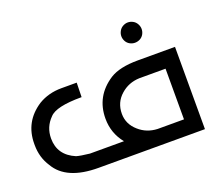

<svg xmlns="http://www.w3.org/2000/svg" viewBox="-94 -666 929 803"><g transform="rotate(-20 370.5 -265.0)"><path d="M541 -529.8Q552.7 -529.8 563.5 -523.9Q574.2 -518.1 580.3 -507.1Q586.4 -496.1 586.4 -484.4Q586.4 -472.7 580.6 -461.9Q574.7 -451.2 564 -445.3Q553.2 -439.5 541 -439.5Q529.3 -439.5 518.6 -445.3Q507.8 -451.2 502 -461.9Q496.1 -472.7 496.1 -484.4Q496.1 -496.1 502.2 -507.1Q508.3 -518.1 519 -523.9Q529.8 -529.8 541 -529.8ZM691.9 0H218.8Q76.2 0 28.8 -82Q0 -125.5 0 -180.7V-186Q0 -284.7 83.5 -338.9Q128.9 -366.2 186 -366.2H254.4L252.9 -302.2H251.5Q138.2 -302.2 109.4 -269.5Q73.7 -233.9 73.7 -183.1Q73.7 -108.9 146.5 -78.1Q164.6 -72.8 205.1 -68.4H356.4Q315.9 -118.2 315.9 -183.1Q315.9 -283.2 401.9 -338.9Q445.3 -366.2 526.4 -366.2H691.9ZM506.3 -68.4H623.5V-293.9H506.3Q458.5 -292 424.3 -261.7Q387.2 -229.5 387.2 -178.7Q387.2 -132.8 424.3 -100.6Q458.5 -70.3 506.3 -68.4Z"/></g></svg>

Font: Gasq
Style: Regular
Weight: 400
Designer: Husham Jawad
Version: Version 1.00;December 29, 2020;FontCreator 13.0.0.2683 32-bi